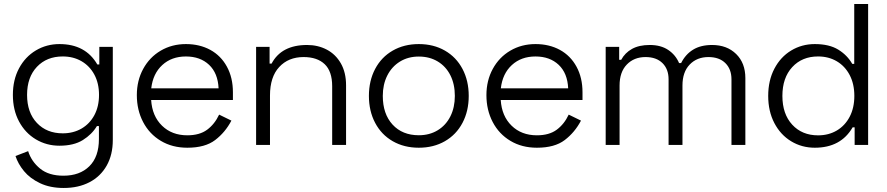

<svg xmlns="http://www.w3.org/2000/svg" viewBox="-20 -720 4409 954"><path d="M540.5 -24.5 471.5 -29V-93.5H461.5Q436.5 -52 391.5 -24Q346.5 4 275.5 4Q211.2 4 158.2 -27.6Q105.2 -59.2 74.6 -116.4Q44 -173.5 44 -248.5Q44 -323.5 74.6 -380.6Q105.2 -437.8 158.2 -469.4Q211.2 -501 275.5 -501Q405 -501 463.5 -399.8H473.5V-487H540.5ZM291.8 -439.5Q212.2 -439.5 163.4 -387.9Q114.5 -336.2 114.5 -248.5Q114.5 -160.8 163.4 -109.1Q212.2 -57.5 291.8 -57.5Q344.2 -57.5 385 -81.1Q425.8 -104.8 448.9 -147.9Q472 -191 472 -248.5Q472 -306 448.9 -349.1Q425.8 -392.2 385 -415.9Q344.2 -439.5 291.8 -439.5ZM119.8 31Q136 82.2 179.1 117.6Q222.2 153 295.2 153Q376.5 153 424 106Q471.5 59 471.5 -29L540.5 -24.5Q540.5 49.2 510 103Q479.5 156.8 424.6 185.4Q369.8 214 296.5 214Q228.8 214 178.9 190.2Q129 166.5 99.2 130.2Q69.5 94 57 55.2Z M659.9 -247.3Q659.9 -319.6 691.4 -377.5Q722.9 -435.5 778.6 -468.3Q834.3 -501 903.7 -501Q972 -501 1024.9 -472.2Q1077.8 -443.3 1107.5 -388.7Q1137.3 -334.1 1137.3 -261.3V-223.2H731Q736 -143.3 785 -95.5Q833.9 -47.7 910.7 -47.7Q971.9 -47.7 1009.3 -75.5Q1046.7 -103.3 1068.8 -150.5L1129.8 -120.7Q1099 -62.1 1049 -24.1Q999.1 14 910.7 14Q836.2 14 779.3 -20Q722.3 -54 691.1 -113.7Q659.9 -173.4 659.9 -247.3ZM1066.1 -281.1Q1062.7 -356.5 1018.8 -398Q974.8 -439.4 903.7 -439.4Q832.7 -439.4 786.4 -396.9Q740 -354.4 731.5 -281.1Z M1319.5 -487V-404H1329.5Q1378.2 -496.5 1505.8 -496.5Q1559.8 -496.5 1603.8 -473.4Q1647.8 -450.2 1673.6 -405.1Q1699.5 -360 1699.5 -296V0H1630.5V-291.5Q1630.5 -365.5 1593.4 -401Q1556.2 -436.5 1488.5 -436.5Q1413.2 -436.5 1367.4 -387.1Q1321.5 -337.8 1321.5 -245.5V0H1252.5V-487Z M1813 -243.5Q1813 -318.8 1844 -377.5Q1875 -436.2 1931.4 -468.6Q1987.8 -501 2061 -501Q2134.2 -501 2190.6 -468.6Q2247 -436.2 2278 -377.5Q2309 -318.8 2309 -243.5Q2309 -168.2 2278 -109.5Q2247 -50.8 2190.6 -18.4Q2134.2 14 2061 14Q1987.8 14 1931.4 -18.4Q1875 -50.8 1844 -109.5Q1813 -168.2 1813 -243.5ZM1882 -243.5Q1882 -153.8 1930.6 -100.9Q1979.2 -48 2061 -48Q2114.2 -48 2154.9 -72.8Q2195.5 -97.5 2217.8 -141.8Q2240 -186 2240 -243.5Q2240 -301.8 2217.8 -346Q2195.5 -390.2 2154.9 -414.6Q2114.2 -439 2061 -439Q2007.8 -439 1967.1 -413.9Q1926.5 -388.8 1904.2 -344.5Q1882 -300.2 1882 -243.5Z M2396.9 -247.3Q2396.9 -319.6 2428.4 -377.5Q2459.9 -435.5 2515.6 -468.3Q2571.3 -501 2640.7 -501Q2709 -501 2761.9 -472.2Q2814.8 -443.3 2844.5 -388.7Q2874.3 -334.1 2874.3 -261.3V-223.2H2468Q2473 -143.3 2522 -95.5Q2570.9 -47.7 2647.7 -47.7Q2708.9 -47.7 2746.3 -75.5Q2783.7 -103.3 2805.8 -150.5L2866.8 -120.7Q2836 -62.1 2786 -24.1Q2736.1 14 2647.7 14Q2573.2 14 2516.3 -20Q2459.3 -54 2428.1 -113.7Q2396.9 -173.4 2396.9 -247.3ZM2803.1 -281.1Q2799.7 -356.5 2755.8 -398Q2711.8 -439.4 2640.7 -439.4Q2569.7 -439.4 2523.4 -396.9Q2477 -354.4 2468.5 -281.1Z M3056.5 -487V-422.8H3066.5Q3085.5 -457.8 3120.5 -477.1Q3155.5 -496.5 3208.5 -496.5Q3263.5 -496.5 3300.2 -471.9Q3337 -447.2 3354.2 -406.5H3364.2Q3386 -450 3423.8 -473.2Q3461.5 -496.5 3518.2 -496.5Q3592 -496.5 3637.8 -451.6Q3683.5 -406.8 3683.5 -332V0H3614.5V-326Q3614.5 -376.5 3584.1 -406.5Q3553.8 -436.5 3500 -436.5Q3442.8 -436.5 3406.9 -399.2Q3371 -362 3371 -295.2V0H3302V-326Q3302 -376.5 3271.6 -406.5Q3241.2 -436.5 3187.5 -436.5Q3130.2 -436.5 3094.4 -399.2Q3058.5 -362 3058.5 -295.2V0H2989.5V-487Z M4293.5 0H4226.5V-87.2H4216.5Q4158 14 4028.5 14Q3964 14 3911.1 -18Q3858.2 -50 3827.6 -108.5Q3797 -167 3797 -243.5Q3797 -320 3827.6 -378.5Q3858.2 -437 3911.1 -469Q3964 -501 4028.5 -501Q4100.2 -501 4145 -473.5Q4189.8 -446 4214.5 -402.8H4224.5V-700H4293.5ZM4044.8 -439.5Q3965.2 -439.5 3916.4 -386.5Q3867.5 -333.5 3867.5 -243.5Q3867.5 -153.5 3916.4 -100.5Q3965.2 -47.5 4044.8 -47.5Q4097.2 -47.5 4138 -71.6Q4178.8 -95.8 4201.9 -140Q4225 -184.2 4225 -243.5Q4225 -302.8 4201.9 -347Q4178.8 -391.2 4138 -415.4Q4097.2 -439.5 4044.8 -439.5Z"/></svg>

Font: Space Grotesk Variable
Style: Regular
Weight: 400
Designer: Florian Karsten (Space Grotesk), Colophon Foundry (Space Mono)
Foundry: Florian Karsten
Version: Version 1.106